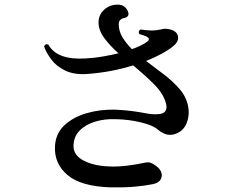

<svg xmlns="http://www.w3.org/2000/svg" viewBox="-20 -792 1040 828"><path d="M457 16Q330 12 272 -36.5Q214 -85 217 -159Q219 -215 257 -251Q295 -287 354 -304Q413 -321 479 -319Q518 -317 545.5 -313.5Q573 -310 595 -306Q615 -302 632 -300Q649 -298 666 -300Q704 -304 697 -341Q687 -386 645.5 -427.5Q604 -469 554 -510Q510 -496 460 -486.5Q410 -477 357 -473Q299 -469 260.5 -488Q222 -507 200.5 -536.5Q179 -566 170 -592Q177 -606 189 -599Q208 -565 249 -550.5Q290 -536 350 -540Q389 -542 424.5 -548.5Q460 -555 491 -562Q455 -594 430 -627.5Q405 -661 405 -695Q405 -728 429 -750Q453 -772 487 -772Q506 -772 517 -763Q528 -754 533 -739Q539 -719 514 -714Q506 -713 499 -706.5Q492 -700 492 -688Q492 -658 508 -631.5Q524 -605 549 -580Q594 -596 617 -614Q622 -618 622 -623Q622 -628 616 -632Q602 -640 581 -645Q574 -658 586 -665Q610 -661 631.5 -660.5Q653 -660 683 -667Q691 -669 701 -667.5Q711 -666 721 -663Q747 -653 748 -631.5Q749 -610 726 -592Q685 -559 610 -529Q649 -500 687.5 -470.5Q726 -441 754.5 -408Q783 -375 791 -335Q799 -295 784 -259Q769 -223 728 -212Q708 -208 691.5 -214.5Q675 -221 661 -233Q639 -252 587 -264.5Q535 -277 479 -278Q432 -280 390.5 -267.5Q349 -255 323.5 -229Q298 -203 297 -164Q296 -122 342.5 -98.5Q389 -75 459 -74Q492 -73 531.5 -78Q571 -83 597 -89Q614 -93 623.5 -91.5Q633 -90 645 -82Q680 -60 677.5 -33Q675 -6 640 2Q606 9 562 13Q518 17 457 16Z"/></svg>

Font: Zen Old Mincho SemiBold
Style: Regular
Weight: 600
Version: Version 1.500